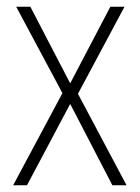

<svg xmlns="http://www.w3.org/2000/svg" viewBox="-20 -549 415 569"><path d="M165 -273 28 -529H70L188 -302L307 -529H349L211 -271L355 0H313L188 -241L60 0H19Z"/></svg>

Font: Noto Sans Lao Looped Condensed ExtraLight
Style: Regular
Weight: 200
Width: 3
Designer: Mark Frömberg, Ben Mitchell
Foundry: The Fontpad Ltd
Version: Version 1.002; ttfautohint (v1.8.4.7-5d5b)